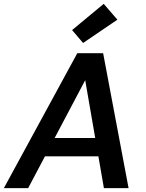

<svg xmlns="http://www.w3.org/2000/svg" viewBox="-40 -976 759 996"><path d="M-20 0 361 -700H495L627 0H499L402 -560L106 0ZM124 -165 173 -260H518L533 -165ZM391 -753 334 -820 498 -956 569 -874Z"/></svg>

Font: DM Sans 9pt SemiBold
Style: Italic
Weight: 600
Italic angle: -10°
Version: Version 4.004;gftools[0.9.30]